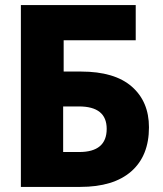

<svg xmlns="http://www.w3.org/2000/svg" viewBox="-20 -734 640 754"><path d="M295 0Q426 0 495.5 -61Q565 -122 565 -234Q565 -335 497.5 -394Q430 -453 298 -453H230V-576H513V-714H62V0ZM228 -316H290Q399 -316 399 -228Q399 -137 291 -137H228Z"/></svg>

Font: Noto Sans Mono UI ExtraBold
Style: Regular
Weight: 800
Designer: Monotype Design team
Foundry: Monotype Imaging Inc.
Version: 1.000